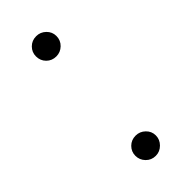

<svg xmlns="http://www.w3.org/2000/svg" viewBox="-186 -577 624 624"><g transform="rotate(-45 126.0 -265.0)"><path d="M126 -447Q106 -447 92.5 -460.5Q79 -474 79 -494Q79 -513 92.5 -526.5Q106 -540 126 -540Q145 -540 159 -526.5Q173 -513 173 -494Q173 -474 159 -460.5Q145 -447 126 -447ZM126 10Q106 10 92.5 -4Q79 -18 79 -37Q79 -56 92.5 -69.5Q106 -83 126 -83Q145 -83 159 -69.5Q173 -56 173 -37Q173 -18 159 -4Q145 10 126 10Z"/></g></svg>

Font: Be Vietnam Pro ExtraLight
Style: Regular
Weight: 200
Designer: Lam Bao, Tony Le, Vietanh Nguyen
Foundry: Yellow Type Foundry
Version: Version 1.002; ttfautohint (v1.8.3)